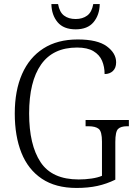

<svg xmlns="http://www.w3.org/2000/svg" viewBox="-20 -919 671 949"><path d="M358 10Q255 10 187 -35.5Q119 -81 86 -163.5Q53 -246 53 -358Q53 -471 89 -553Q125 -635 194.5 -679.5Q264 -724 364 -724Q462 -724 508 -690Q554 -656 554 -611Q554 -583 538 -568Q522 -553 497 -553Q497 -589 484.5 -618.5Q472 -648 442 -666Q412 -684 361 -684Q242 -684 183 -600Q124 -516 124 -358Q124 -203 180.5 -117.5Q237 -32 369 -32Q401 -32 432 -36.5Q463 -41 484 -50V-219Q484 -269 468 -282Q452 -295 417 -295H403V-326H617V-295H608Q577 -295 563.5 -281.5Q550 -268 550 -217V-31Q507 -10 461.5 0Q416 10 358 10ZM354 -774Q294 -774 264.5 -809.5Q235 -845 234 -899H267Q274 -859 296.5 -842Q319 -825 354 -825Q388 -825 411 -842Q434 -859 441 -899H473Q472 -845 442.5 -809.5Q413 -774 354 -774Z"/></svg>

Font: Noto Serif Ethiopic SemiCondensed Light
Style: Regular
Weight: 300
Width: 4
Designer: Monotype Design Team
Foundry: Monotype Imaging Inc.
Version: Version 2.102; ttfautohint (v1.8.4.7-5d5b)